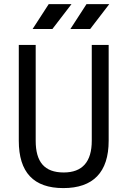

<svg xmlns="http://www.w3.org/2000/svg" viewBox="-20 -914 626 943"><path d="M291 9.8C437 9.8 513.7 -67.4 513.7 -222.7V-693.4H430.7V-222.7C430.7 -119.1 384.3 -66.9 293 -66.9C197.8 -66.9 155.3 -119.1 155.3 -222.7V-693.4H72.3V-222.7C72.3 -67.4 145 9.8 291 9.8ZM140.1 -771.5H237.3L331.1 -893.6H219.2ZM325.7 -771.5H422.9L516.6 -893.6H404.8Z"/></svg>

Font: Cascadia Code SemiLight
Style: Regular
Weight: 350
Monospace: yes
Designer: Aaron Bell
Foundry: Saja Typeworks
Version: Version 2404.023